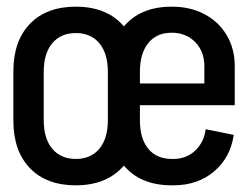

<svg xmlns="http://www.w3.org/2000/svg" viewBox="-20 -540 743 575"><path d="M683 -342V-225H399V-180Q399 -125 424 -94.5Q449 -64 495 -64H499Q538 -64 564.5 -89Q591 -114 596 -153L680 -136Q670 -68 621 -26.5Q572 15 499 15H494Q401 15 351 -44Q300 15 207 15Q119 15 69.5 -36.5Q20 -88 20 -179V-326Q20 -417 69.5 -468.5Q119 -520 207 -520Q301 -520 351 -461Q401 -520 494 -520H495Q550 -520 592.5 -497.5Q635 -475 659 -434.5Q683 -394 683 -342ZM399 -290H592V-342Q592 -386 564.5 -414Q537 -442 494 -442Q449 -442 424 -411Q399 -380 399 -325ZM303 -180V-325Q303 -380 277.5 -410.5Q252 -441 207 -441Q162 -441 136.5 -410.5Q111 -380 111 -325V-180Q111 -125 136.5 -94.5Q162 -64 207 -64Q252 -64 277.5 -94.5Q303 -125 303 -180Z"/></svg>

Font: Akshar
Style: Regular
Weight: 400
Designer: Tall Chai
Foundry: Tall Chai
Version: Version 1.000